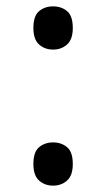

<svg xmlns="http://www.w3.org/2000/svg" viewBox="-20 -570 334 604"><path d="M147 -414Q121 -414 103 -430Q85 -446 85 -482Q85 -520 103 -535Q121 -550 147 -550Q173 -550 191 -535Q209 -520 209 -482Q209 -446 191 -430Q173 -414 147 -414ZM147 14Q121 14 103 -2Q85 -18 85 -54Q85 -92 103 -107Q121 -122 147 -122Q173 -122 191 -107Q209 -92 209 -54Q209 -18 191 -2Q173 14 147 14Z"/></svg>

Font: lmalayalam85
Style: Book
Weight: 400
Designer: Jelle Bosma - Monotype Design Team
Foundry: Monotype Imaging Inc.
Version: Version 2.003